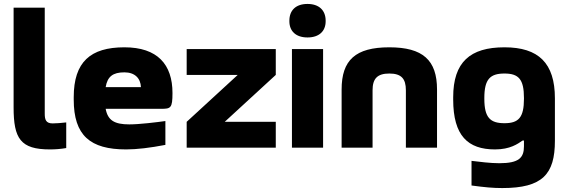

<svg xmlns="http://www.w3.org/2000/svg" viewBox="-20 -749 2884 974"><path d="M247 -123C213 -123 207 -142 207 -172V-710H49V-204C49 -46 84 9 233 9C260 9 288 7 316 2V-128C295 -125 260 -123 247 -123Z M855 -277C855 -422 779 -509 611 -509C439 -509 354 -435 354 -256V-244C354 -62 437 9 620 9C674 9 741 1 819 -14V-135C777 -129 687 -118 636 -118C561 -118 527 -138 516 -197H797C846 -197 855 -200 855 -277ZM516 -307C525 -361 553 -382 611 -382C664 -382 693 -352 695 -307Z M927 -500V-369H1186L927 -131V0H1379V-131H1120L1379 -369V-500Z M1461 -500V0H1619V-500ZM1448 -641C1448 -591 1481 -559 1540 -559C1599 -559 1632 -591 1632 -641V-644C1632 -697 1598 -729 1540 -729C1480 -729 1448 -696 1448 -644Z M1713 -295V0H1870V-291C1870 -350 1894 -376 1955 -376C2016 -376 2039 -350 2039 -291V0H2197V-295C2197 -444 2125 -509 1955 -509C1783 -509 1713 -444 1713 -295Z M2279 -256V-244C2279 -60 2354 9 2491 9C2568 9 2606 -19 2631 -36H2638V-7C2638 51 2613 79 2513 79C2468 79 2413 72 2372 67V192C2438 201 2481 205 2528 205C2732 205 2795 135 2795 -35V-250C2795 -429 2712 -509 2539 -509C2365 -509 2279 -434 2279 -256ZM2437 -248V-252C2437 -348 2467 -376 2539 -376C2611 -376 2638 -347 2638 -252V-248C2638 -153 2611 -124 2539 -124C2467 -124 2437 -152 2437 -248Z"/></svg>

Font: LT Wave Text Black
Style: Regular
Weight: 900
Designer: Daniel Lyons
Version: Version 2.5 (Glyphs App)